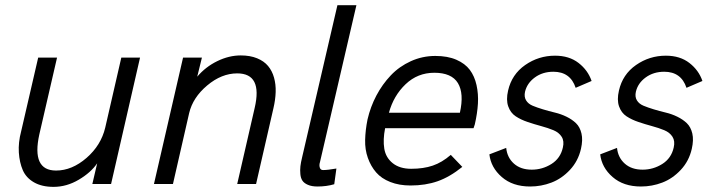

<svg xmlns="http://www.w3.org/2000/svg" viewBox="-20 -710 2755 741"><path d="M186.5 11.2Q141.6 11.2 111.1 -6.3Q80.6 -23.9 67.9 -53.5Q55.2 -83 52.7 -121.6Q50.3 -160.2 61.5 -202.6L127.4 -487.8H200.2L131.8 -191.4Q101.1 -51.8 196.3 -51.8Q257.8 -51.8 314 -100.6Q370.1 -149.4 386.2 -217.8L448.2 -487.8H520.5L408.7 0H336.4L355 -79.6Q330.6 -43.9 283.9 -16.4Q237.3 11.2 186.5 11.2Z M574.2 0 686.5 -487.8H759.3L741.2 -414.1Q773.4 -452.1 818.6 -474.1Q863.8 -496.1 909.2 -496.1Q945.3 -496.1 972.2 -485.1Q999 -474.1 1014.6 -455.3Q1030.3 -436.5 1037.6 -410.4Q1044.9 -384.3 1043.9 -354.7Q1043 -325.2 1035.2 -292L968.3 0H895.5L962.9 -293.5Q994.1 -426.8 895.5 -426.8Q835 -426.8 779.5 -380.1Q724.1 -333.5 710 -273.4L647.5 0Z M1214.8 -84Q1210.9 -71.8 1214.8 -61.5Q1217.8 -53.7 1227.1 -53.7Q1244.6 -53.7 1278.3 -59.6L1270 1Q1240.2 9.8 1205.6 9.8Q1183.1 9.8 1168.5 3.4Q1153.8 -2.9 1147.2 -12.7Q1140.6 -22.5 1139.2 -38.1Q1137.7 -53.7 1139.4 -68.4Q1141.1 -83 1146 -103L1282.2 -689.9H1355.5ZM1214.8 -84V-83.5Z M1564.5 5.9Q1520.5 5.9 1486.3 -7.6Q1452.1 -21 1431.6 -44.7Q1411.1 -68.4 1399.7 -100.6Q1388.2 -132.8 1389.2 -170.2Q1390.1 -207.5 1398.4 -249Q1409.7 -297.9 1432.6 -341.3Q1455.6 -384.8 1488.3 -419.2Q1521 -453.6 1565.7 -473.9Q1610.4 -494.1 1660.2 -494.1Q1707.5 -494.1 1741.2 -479.5Q1774.9 -464.8 1793.2 -440.4Q1811.5 -416 1819.1 -381.6Q1826.7 -347.2 1824.5 -310.1Q1822.3 -272.9 1812.5 -230L1807.6 -215.3H1466.3Q1457.5 -170.9 1463.1 -136.2Q1468.8 -101.6 1495.8 -80.1Q1522.9 -58.6 1566.9 -58.6Q1614.3 -58.6 1650.1 -70.8Q1686 -83 1719.7 -112.3L1764.2 -65.9Q1715.8 -26.9 1668.9 -10.5Q1622.1 5.9 1564.5 5.9ZM1481 -274.9H1754.9Q1771.5 -349.1 1747.3 -389.2Q1723.1 -429.2 1656.2 -429.2Q1591.8 -429.2 1545.4 -385Q1499 -340.8 1481 -274.9Z M2025.9 9.8Q1958.5 9.8 1916.5 -26.9Q1874.5 -63.5 1868.7 -114.3L1933.6 -139.2Q1937.5 -101.6 1963.6 -78.4Q1989.7 -55.2 2032.2 -55.2Q2073.2 -55.2 2108.2 -77.1Q2143.1 -99.1 2152.3 -140.6Q2158.2 -165.5 2147.7 -182.1Q2137.2 -198.7 2116 -207.5Q2094.7 -216.3 2068.4 -223.4Q2042 -230.5 2016.1 -239.3Q1990.2 -248 1970.2 -261.2Q1950.2 -274.4 1941.4 -299.6Q1932.6 -324.7 1940.9 -360.4Q1955.1 -422.9 2006.8 -459Q2058.6 -495.1 2122.1 -495.1Q2176.8 -495.1 2212.9 -467Q2249 -439 2263.2 -397.5L2201.7 -371.1Q2181.2 -433.1 2115.7 -433.1Q2074.2 -433.1 2044.2 -411.1Q2014.2 -389.2 2006.3 -356Q2002 -336.4 2010.3 -322.8Q2018.6 -309.1 2035.6 -302Q2052.7 -294.9 2075.2 -288.1Q2097.7 -281.2 2121.3 -275.6Q2145 -270 2166.5 -259.5Q2188 -249 2203.1 -234.4Q2218.3 -219.7 2224.1 -194.8Q2230 -169.9 2222.2 -135.7Q2211.4 -88.4 2179.7 -54.4Q2147.9 -20.5 2108.4 -5.4Q2068.8 9.8 2025.9 9.8Z M2453.6 9.8Q2386.2 9.8 2344.2 -26.9Q2302.2 -63.5 2296.4 -114.3L2361.3 -139.2Q2365.2 -101.6 2391.4 -78.4Q2417.5 -55.2 2460 -55.2Q2501 -55.2 2535.9 -77.1Q2570.8 -99.1 2580.1 -140.6Q2585.9 -165.5 2575.4 -182.1Q2564.9 -198.7 2543.7 -207.5Q2522.5 -216.3 2496.1 -223.4Q2469.7 -230.5 2443.8 -239.3Q2418 -248 2397.9 -261.2Q2377.9 -274.4 2369.1 -299.6Q2360.4 -324.7 2368.7 -360.4Q2382.8 -422.9 2434.6 -459Q2486.3 -495.1 2549.8 -495.1Q2604.5 -495.1 2640.6 -467Q2676.8 -439 2690.9 -397.5L2629.4 -371.1Q2608.9 -433.1 2543.5 -433.1Q2502 -433.1 2471.9 -411.1Q2441.9 -389.2 2434.1 -356Q2429.7 -336.4 2438 -322.8Q2446.3 -309.1 2463.4 -302Q2480.5 -294.9 2502.9 -288.1Q2525.4 -281.2 2549.1 -275.6Q2572.8 -270 2594.2 -259.5Q2615.7 -249 2630.9 -234.4Q2646 -219.7 2651.9 -194.8Q2657.7 -169.9 2649.9 -135.7Q2639.2 -88.4 2607.4 -54.4Q2575.7 -20.5 2536.1 -5.4Q2496.6 9.8 2453.6 9.8Z"/></svg>

Font: HK Grotesk Italic
Style: Regular
Weight: 400
Italic angle: -13°
Designer: Alfredo Marco Pradil and Stefan Peev
Foundry: Hanken Design Co.
Version: Version 1.000;PS 001.000;hotconv 1.0.88;makeotf.lib2.5.64775